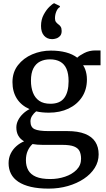

<svg xmlns="http://www.w3.org/2000/svg" viewBox="-20 -874 644 1163"><path d="M275 268.5Q212.5 268.5 166.8 257.8Q121 247 91 227Q61 207 46.5 178.5Q32 150 32 114.5Q32 82.5 44.8 56.5Q57.5 30.5 79 11.5Q100.5 -7.5 126 -18Q103 -31 91 -52Q79 -73 79 -102Q79 -124.5 89.8 -145.8Q100.5 -167 118.8 -184.5Q137 -202 159 -213Q108 -235.5 81.8 -277.2Q55.5 -319 55.5 -376.5Q55.5 -436.5 88.8 -479.2Q122 -522 175.2 -544.8Q228.5 -567.5 288 -567.5Q339 -567.5 379.5 -556.8Q420 -546 448 -524.5Q459 -536.5 489.8 -552.5Q520.5 -568.5 558.5 -568.5H589V-478.5H483.5Q491 -467.5 496 -454Q501 -440.5 503.8 -425Q506.5 -409.5 506.5 -392.5Q506.5 -331.5 476.8 -286.2Q447 -241 395 -216.2Q343 -191.5 276 -191.5Q255 -191.5 235.5 -193.5Q216 -195.5 199 -199.5Q184 -187.5 174.2 -172Q164.5 -156.5 164.5 -139Q164.5 -103.5 189.2 -91.8Q214 -80 274 -80H387.5Q452.5 -80 494.8 -63.2Q537 -46.5 557.2 -15Q577.5 16.5 577.5 61Q577.5 105.5 553.8 143.2Q530 181 488 209Q446 237 391.2 252.8Q336.5 268.5 275 268.5ZM285 210.5Q331.5 210.5 374 196.2Q416.5 182 443.8 154.5Q471 127 471 88Q471 60.5 462 41.8Q453 23 428.5 13.2Q404 3.5 357 3.5H239Q222 3.5 206.2 2.2Q190.5 1 177 -1.5Q158.5 15.5 147.8 39.8Q137 64 137 96.5Q137 132 151.5 157.5Q166 183 198.2 196.8Q230.5 210.5 285 210.5ZM285.5 -245.5Q343 -245.5 369.2 -280.8Q395.5 -316 395.5 -382.5Q395.5 -427.5 382.8 -456.8Q370 -486 344.8 -500.2Q319.5 -514.5 282.5 -514.5Q249 -514.5 223 -501.5Q197 -488.5 182.2 -460Q167.5 -431.5 167.5 -385Q167.5 -344 179.8 -312.5Q192 -281 217.8 -263.2Q243.5 -245.5 285.5 -245.5ZM295 -637Q265.5 -637 247 -657.8Q228.5 -678.5 228.5 -717Q228.5 -755.5 244.8 -785.5Q261 -815.5 280 -833.5Q299 -851.5 307 -854.5H308L342.5 -837.5L343 -831.5Q329.5 -824.5 321.2 -804.5Q313 -784.5 313 -763Q313 -748.5 319.2 -740.5Q325.5 -732.5 333 -727Q341 -722 347.2 -712.8Q353.5 -703.5 353.5 -686.5Q353.5 -667 343.8 -656.2Q334 -645.5 320.8 -641.2Q307.5 -637 297.5 -637Z"/></svg>

Font: Merriweather 24pt Medium
Style: Regular
Weight: 500
Designer: Eben Sorkin
Foundry: Eben Sorkin
Version: Version 2.100